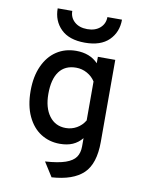

<svg xmlns="http://www.w3.org/2000/svg" viewBox="-101 -811 818 1088"><g transform="rotate(10 308.0 -267.5)"><path d="M221 125Q296 120 337.5 105.5Q379 91 396 66.5Q413 42 413 4V-43Q390 -15 359 -1.5Q328 12 285 12Q225 12 176.5 -18.5Q128 -49 99.5 -109.5Q71 -170 71 -256Q71 -338 98.5 -398.5Q126 -459 174.5 -491Q223 -523 287 -523Q366 -523 413 -474V-511H513V-39Q513 87 454.5 143Q396 199 273 207ZM413 -145V-369Q396 -396 366.5 -412.5Q337 -429 303 -429Q239 -429 206 -384.5Q173 -340 173 -256Q173 -176 208 -129Q243 -82 303 -82Q337 -82 366 -98.5Q395 -115 413 -145ZM141 -742H225Q225 -704 252.5 -679.5Q280 -655 326 -655Q372 -655 399.5 -679.5Q427 -704 427 -742H511Q511 -670 464 -623.5Q417 -577 326 -577Q235 -577 188 -623.5Q141 -670 141 -742Z"/></g></svg>

Font: Overpass Mono Light
Style: Bold
Weight: 600
Monospace: yes
Designer: Delve Withrington, Dave Bailey
Foundry: Delve Fonts
Version: Version 1.000;DELV;Overpass